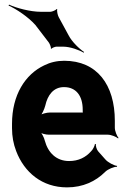

<svg xmlns="http://www.w3.org/2000/svg" viewBox="-20 -801 543 831"><path d="M258 -538C226 -538 197 -531 171 -518C89 -479 32 -390 32 -265V-246C32 -211 38 -178 50 -147C85 -55 162 10 270 10C339 10 394 -16 435 -57C447 -69 474 -80 486 -79L487 -83C474 -84 447 -98 436 -111L405 -146C398 -154 394 -169 395 -177L391 -178C390 -170 382 -153 374 -146C351 -120 320 -104 279 -104C224 -104 188 -140 174 -192C171 -206 160 -226 152 -233L151 -229C159 -223 178 -218 192 -218H447C461 -218 483 -209 491 -202L493 -204C486 -212 477 -234 477 -248V-278C477 -434 400 -538 258 -538ZM338 -326V-320C338 -317 338 -311 340 -310L342 -312C341 -314 335 -314 332 -314H196C182 -314 159 -308 151 -301L153 -297C161 -305 172 -328 176 -344C186 -389 211 -424 257 -424C309 -424 338 -387 338 -326ZM277 -648 234 -727C230 -734 225 -755 228 -761L225 -762C222 -757 205 -750 198 -750H156C112 -750 51 -766 19 -781L17 -777C49 -763 102 -728 133 -693L192 -616C195 -611 202 -596 200 -591L203 -590C205 -594 219 -599 224 -599H254C283 -599 322 -585 342 -573L344 -576C324 -589 292 -619 277 -648Z"/></svg>

Font: Asimov
Style: EdgeNar
Weight: 500
Designer: Google
Version: Version 2.000980: 2014